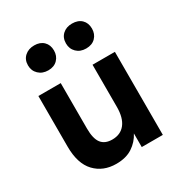

<svg xmlns="http://www.w3.org/2000/svg" viewBox="-163 -791 860 915"><g transform="rotate(-30 267.0 -333.5)"><path d="M214 9Q142 9 97.5 -38Q53 -85 53 -179V-457H176V-207Q176 -151 195.5 -126Q215 -101 255 -101Q301 -101 326 -133Q351 -165 351 -225V-457H474V0H358V-75Q339 -38 303.5 -14.5Q268 9 214 9ZM156 -539Q124 -539 103.5 -558.5Q83 -578 83 -608Q83 -639 103.5 -657.5Q124 -676 156 -676Q188 -676 207 -657.5Q226 -639 226 -608Q226 -578 207 -558.5Q188 -539 156 -539ZM364 -539Q332 -539 312 -558.5Q292 -578 292 -608Q292 -639 312 -657.5Q332 -676 364 -676Q397 -676 416 -657.5Q435 -639 435 -608Q435 -578 416 -558.5Q397 -539 364 -539Z"/></g></svg>

Font: Tilda Sans Bold
Style: Regular
Weight: 700
Designer: ParaType Ltd
Foundry: ParaType Ltd
Version: Version 1.009